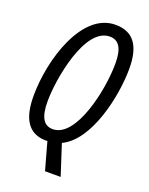

<svg xmlns="http://www.w3.org/2000/svg" viewBox="-164 -807 823 1061"><g transform="rotate(20 248.0 -277.0)"><path d="M192 8 237 170H329L271 -9C421 -79 481 -360 481 -522C481 -658 431 -724 327 -724C131 -724 35 -416 35 -200C35 -64 81 4 175 9C181 9 186 9 192 8ZM197 -63C145 -63 118 -103 118 -199C118 -327 173 -652 320 -652C373 -652 399 -611 399 -523C399 -363 333 -63 197 -63Z"/></g></svg>

Font: Noto Sans ExtraCondensed
Style: Italic
Weight: 400
Width: 2
Italic angle: -12°
Designer: Monotype Design Team
Foundry: Monotype Imaging Inc.
Version: Version 2.013